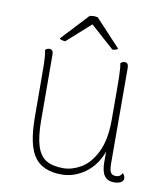

<svg xmlns="http://www.w3.org/2000/svg" viewBox="-79 -750 710 827"><g transform="rotate(10 275.5 -336.0)"><path d="M515 -18Q515 -7 504 -0.5Q493 6 475 6Q445 6 431.5 -13.5Q418 -33 418 -73V-119Q397 -58 349 -23Q301 12 245 12Q164 12 127.5 -37.5Q91 -87 90 -207L89 -417Q89 -480 83 -504Q91 -512 101 -512Q118 -512 118 -490L119 -206Q119 -133 132 -91.5Q145 -50 173 -33Q201 -16 248 -16Q286 -16 325 -38.5Q364 -61 391 -115Q418 -169 418 -257Q418 -407 417 -447Q416 -487 412 -504Q420 -512 430 -512Q447 -512 447 -490L448 -72Q448 -44 454.5 -33Q461 -22 478 -22Q497 -22 505 -40Q515 -29 515 -18ZM137 -564 247 -682Q259 -684 264 -684Q270 -684 282 -682L392 -564Q384 -556 368 -556L265 -648L162 -556Q156 -556 147.5 -558Q139 -560 137 -564Z"/></g></svg>

Font: Arima Madurai Thin
Style: Regular
Weight: 250
Designer: Joana Correia and Natanael Gama
Foundry: NDISCOVER
Version: Version 1.019; ttfautohint (v1.5) -l 7 -r 28 -G 50 -x 13 -D 